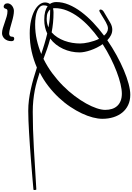

<svg xmlns="http://www.w3.org/2000/svg" viewBox="-338 -1476 1303 1891"><g transform="rotate(-90 313.5 -530.5)"><path d="M1143.1 -200.7Q1148.9 -203.6 1153.8 -203.6Q1159.2 -203.6 1162.1 -200Q1165 -196.3 1165 -190.9Q1165 -184.1 1159.7 -175.5Q1154.3 -167 1143.1 -160.2L1034.2 -95.7Q1016.6 -85.4 999.5 -80.8Q982.4 -76.2 967.3 -76.2Q938 -76.2 912.1 -89.4Q886.2 -102.5 862.8 -125Q790 -75.2 714.4 -33.7Q638.7 7.8 567.6 37.8Q496.6 67.9 434.1 84.5Q371.6 101.1 325.7 101.1Q268.6 101.1 224.4 80.1Q180.2 59.1 150.1 22Q120.1 -15.1 104.5 -65.2Q88.9 -115.2 88.9 -173.8Q88.9 -216.3 102.3 -268.1Q115.7 -319.8 142.1 -376Q168.5 -432.1 207.3 -490Q246.1 -547.9 296.9 -602.3Q347.7 -656.7 410.2 -705.3Q472.7 -753.9 545.9 -791Q504.4 -805.2 460.9 -817.6Q417.5 -830.1 369.6 -839.4Q321.8 -848.6 269 -854Q216.3 -859.4 156.7 -859.4Q-6.3 -859.4 -196.8 -848.6Q-387.2 -837.9 -605.5 -824.2Q-608.4 -824.2 -609.6 -827.1Q-610.8 -830.1 -611.6 -833.7Q-612.3 -837.4 -612.3 -841.1Q-612.3 -844.7 -612.3 -846.2Q-612.3 -848.6 -610.8 -850.8Q-609.4 -853 -604 -853Q-602.5 -853 -577.9 -855.2Q-553.2 -857.4 -512 -861.1Q-470.7 -864.7 -415.8 -869.1Q-360.8 -873.5 -299.3 -878.4Q-237.8 -883.3 -172.9 -887.7Q-107.9 -892.1 -46.4 -895.8Q15.1 -899.4 70.1 -901.6Q125 -903.8 167 -903.8Q221.2 -903.8 274.7 -897Q328.1 -890.1 381.3 -878.4Q434.6 -866.7 487.8 -851.3Q541 -835.9 593.8 -818.8Q669.4 -851.6 752.2 -870.4Q835 -889.2 929.7 -889.2Q999 -889.2 1055.4 -876.7Q1111.8 -864.3 1151.6 -843.5Q1191.4 -822.8 1213.1 -795.2Q1234.9 -767.6 1234.9 -737.8Q1234.9 -726.1 1231.4 -713.9Q1228 -701.7 1220.2 -690.4Q1238.8 -663.1 1238.8 -627Q1238.8 -565.9 1212.9 -504.2Q1187 -442.4 1142.1 -382.3Q1097.2 -322.3 1036.9 -265.1Q976.6 -208 908.2 -157.2Q922.9 -139.6 940.7 -129.2Q958.5 -118.7 979.5 -118.7Q993.2 -118.7 1009 -124.8Q1024.9 -130.9 1041.5 -139.9Q1058.1 -148.9 1074.5 -159.4Q1090.8 -169.9 1105 -178.2ZM336.9 18.1Q376.5 18.1 432.4 4.9Q488.3 -8.3 553 -33Q617.7 -57.6 687.3 -92.5Q756.8 -127.4 824.2 -170.9Q805.2 -197.8 790 -228.3Q774.9 -258.8 764.4 -289.1Q753.9 -319.3 748.3 -347.7Q742.7 -376 742.7 -397.9Q742.7 -440.4 751.7 -481.7Q760.7 -522.9 778.1 -560.5Q795.4 -598.1 820.8 -630.6Q846.2 -663.1 879.4 -687.5Q826.2 -701.2 777.3 -718.3Q728.5 -735.4 679.7 -753.9Q603.5 -716.3 536.6 -666.5Q469.7 -616.7 413.8 -561Q357.9 -505.4 314 -446.8Q270 -388.2 239.5 -333.3Q209 -278.3 192.9 -230Q176.8 -181.6 176.8 -146Q176.8 -109.4 186.3 -79.3Q195.8 -49.3 215.6 -27.6Q235.4 -5.9 265.6 6.1Q295.9 18.1 336.9 18.1ZM830.6 -393.1Q830.6 -377 833.3 -354.7Q835.9 -332.5 841.8 -307.4Q847.7 -282.2 856.2 -256.1Q864.7 -230 876.5 -206.5Q939 -251 993.9 -301.8Q1048.8 -352.5 1089.8 -407.7Q1130.9 -462.9 1154.8 -522Q1178.7 -581.1 1178.7 -642.1Q1178.7 -652.8 1176.8 -660.2Q1157.7 -654.8 1137.7 -654.8Q1083 -654.8 1034.7 -659.7Q986.3 -664.6 940.4 -673.3Q912.6 -649.4 891.8 -616.9Q871.1 -584.5 857.4 -547.6Q843.8 -510.7 837.2 -471.2Q830.6 -431.6 830.6 -393.1ZM1018.6 -835.9Q939 -835.9 867.2 -819.8Q795.4 -803.7 726.6 -775.4Q778.3 -758.8 827.6 -743.9Q877 -729 928.7 -716.8Q958.5 -731 991.7 -738.5Q1024.9 -746.1 1063 -746.1Q1111.3 -746.1 1143.8 -737.3Q1176.3 -728.5 1198.2 -712.9Q1206.5 -731 1206.5 -751Q1206.5 -772.9 1191.4 -788.8Q1176.3 -804.7 1150.6 -815.2Q1125 -825.7 1090.8 -830.8Q1056.6 -835.9 1018.6 -835.9ZM1073.7 -722.2Q1050.3 -722.2 1029.1 -717.5Q1007.8 -712.9 989.3 -704.6Q1032.2 -696.8 1072.5 -692.4Q1112.8 -688 1155.8 -688Q1158.2 -688 1160.4 -688Q1162.6 -688 1165 -688.5Q1153.8 -704.1 1131.6 -713.1Q1109.4 -722.2 1073.7 -722.2ZM897 -1058.1Q897 -1049.8 891.1 -1045.9Q885.3 -1042 877.9 -1042Q853.5 -1042 853.5 -1069.3Q853.5 -1091.8 860.4 -1109.1Q867.2 -1126.5 878.4 -1138.2Q889.6 -1149.9 903.6 -1156Q917.5 -1162.1 932.1 -1162.1Q955.1 -1162.1 982.4 -1153.8Q1009.8 -1145.5 1038.3 -1135.3Q1066.9 -1125 1095.2 -1116.7Q1123.5 -1108.4 1148.4 -1108.4Q1158.2 -1108.4 1164.1 -1111.6Q1169.9 -1114.7 1173.8 -1128.9Q1176.3 -1137.7 1181.9 -1141.8Q1187.5 -1146 1194.3 -1146Q1205.6 -1146 1215.8 -1136.2Q1226.1 -1126.5 1226.1 -1108.4Q1226.1 -1094.2 1219.2 -1082.8Q1212.4 -1071.3 1201.4 -1062.7Q1190.4 -1054.2 1177.2 -1049.6Q1164.1 -1044.9 1151.9 -1044.9Q1140.1 -1044.9 1127.7 -1046.4Q1115.2 -1047.9 1102.8 -1050.3Q1090.3 -1052.7 1079.3 -1055.4Q1068.4 -1058.1 1059.6 -1060.5Q1039.1 -1065.9 1020.3 -1071.5Q1001.5 -1077.1 984.9 -1081.5Q968.3 -1085.9 954.3 -1088.9Q940.4 -1091.8 929.7 -1091.8Q914.1 -1091.8 905.5 -1084.2Q897 -1076.7 897 -1058.1Z"/></g></svg>

Font: Meddon
Style: Regular
Weight: 400
Designer: Vernon Adams
Foundry: Vernon Adams
Version: Version 1.000